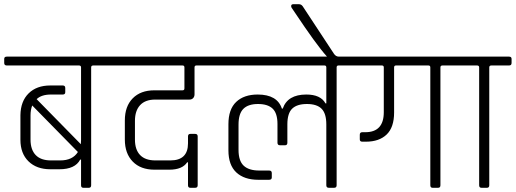

<svg xmlns="http://www.w3.org/2000/svg" viewBox="-34 -892 2450 912"><path d="M-2 -623H493Q505 -623 505 -612V-593Q505 -581 493 -581H409Q399 -581 399 -572V-12Q399 0 388 0H362Q351 0 351 -12V-134H347Q323 -88 248 -88H205Q140 -88 101.5 -125.5Q63 -163 63 -228V-345Q64 -411 102 -448.5Q140 -486 205 -486H264Q276 -486 276 -474V-454Q276 -443 264 -443H208Q163 -443 140 -421L350 -207Q351 -213 351 -227V-572Q351 -581 341 -581H-2Q-14 -581 -14 -593V-612Q-14 -623 -2 -623ZM208 -130H252Q311 -130 336 -170L119 -391Q111 -370 111 -344V-229Q111 -181 135.5 -155.5Q160 -130 208 -130Z M699 -463H833Q842 -463 842 -472V-572Q842 -581 833 -581H489Q477 -581 477 -593V-612Q477 -623 489 -623H982Q994 -623 994 -612V-593Q994 -581 982 -581H899Q890 -581 890 -572V-444Q890 -433 883.5 -426Q877 -419 866 -419H703Q656 -419 631.5 -392.5Q607 -366 607 -318V-229Q607 -181 631.5 -155.5Q656 -130 704 -130H775Q859 -130 859 -211V-244Q859 -256 870 -256H893Q905 -256 905 -244V-12Q905 0 893 0H870Q859 0 859 -12V-121H855Q832 -86 770 -86H700Q634 -86 596.5 -124.5Q559 -163 559 -229V-320Q559 -387 596.5 -425Q634 -463 699 -463Z M1421 -443Q1489 -443 1512 -401H1516V-572Q1516 -581 1507 -581H978Q966 -581 966 -593V-612Q966 -623 978 -623H1658Q1670 -623 1670 -612V-593Q1670 -581 1658 -581H1574Q1565 -581 1565 -572V-12Q1565 0 1553 0H1528Q1516 0 1516 -12V-301Q1516 -353 1493.5 -375.5Q1471 -398 1424 -398Q1377 -398 1354 -376Q1331 -354 1331 -301V-214Q1331 -202 1320 -202H1296Q1284 -202 1284 -214V-303Q1284 -354 1261 -376Q1238 -398 1191.5 -398Q1145 -398 1122 -375Q1099 -352 1099 -300V-180Q1099 -128 1123.5 -105Q1148 -82 1197 -82H1244Q1257 -82 1257 -70V-49Q1257 -38 1244 -38H1193Q1126 -38 1088.5 -73Q1051 -108 1051 -178V-302Q1051 -373 1088 -408Q1125 -443 1190 -443Q1283 -443 1305 -376H1309Q1332 -443 1421 -443Z M1576 -623H1581V-600H1542Q1501 -636 1413 -764L1352 -854Q1349 -858 1349 -863Q1349 -872 1359 -872H1386Q1397 -872 1404 -862L1552 -637Q1561 -623 1576 -623Z M1654 -623H2152Q2164 -623 2164 -612V-593Q2164 -581 2152 -581H2068Q2058 -581 2058 -572V-12Q2058 0 2047 0H2021Q2010 0 2010 -12V-572Q2010 -581 2001 -581H1847Q1838 -581 1838 -572V-358Q1838 -287 1802.5 -253Q1767 -219 1704 -219H1687Q1675 -219 1675 -230V-252Q1675 -264 1687 -264H1701Q1789 -264 1789 -359V-572Q1789 -581 1780 -581H1654Q1642 -581 1642 -593V-612Q1642 -623 1654 -623Z M2279 0H2253Q2242 0 2242 -12V-572Q2242 -581 2232 -581H2149Q2137 -581 2137 -593V-612Q2137 -623 2149 -623H2384Q2396 -623 2396 -612V-593Q2396 -581 2384 -581H2300Q2290 -581 2290 -572V-12Q2290 0 2279 0Z"/></svg>

Font: Rajdhani
Style: Regular
Weight: 400
Designer: Satya Rajpurohit, Jyotish Sonowal
Foundry: Indian Type Foundry
Version: Version 1.201 February 1, 2022